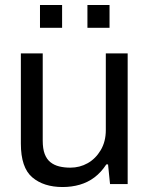

<svg xmlns="http://www.w3.org/2000/svg" viewBox="-20 -741 602 773"><path d="M232 12Q156 12 110 -27Q64 -66 64 -163V-526H152V-175Q152 -142 160 -121Q168 -100 183 -88Q198 -76 218.5 -71Q239 -66 263 -66Q301 -66 333 -84Q365 -102 385.5 -136.5Q406 -171 406 -217V-526H494V0H423L415 -79H408Q387 -47 360.5 -27Q334 -7 301.5 2.5Q269 12 232 12ZM141 -629V-721H230V-629ZM332 -629V-721H421V-629Z"/></svg>

Font: Archivo SemiBold
Style: Regular
Weight: 400
Version: Version 2.001